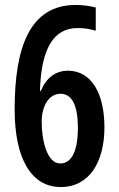

<svg xmlns="http://www.w3.org/2000/svg" viewBox="-20 -744 478 774"><path d="M39 -303C39 -103 107 10 225 10C341 10 401 -92 401 -231C401 -363 351 -459 254 -459C204 -459 166 -430 145 -378H141C146 -548 196 -631 293 -631C319 -631 344 -627 366 -620V-714C341 -720 315 -724 285 -724C100 -724 39 -553 39 -303ZM223 -85C170 -85 148 -176 148 -254C148 -313 175 -366 224 -366C270 -366 294 -319 294 -229C294 -132 267 -85 223 -85Z"/></svg>

Font: Noto Sans Display Condensed Medium
Style: Regular
Weight: 500
Width: 3
Designer: Monotype Design Team
Foundry: Monotype Imaging Inc.
Version: Version 1.900